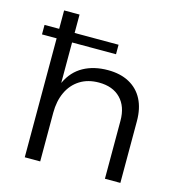

<svg xmlns="http://www.w3.org/2000/svg" viewBox="-109 -840 880 937"><g transform="rotate(15 331.0 -371.0)"><path d="M26 -649H400V-601H26ZM505 -293Q505 -365 465.5 -405.5Q426 -446 356 -446Q300 -446 260 -420.5Q220 -395 199 -350Q178 -305 178 -246H151Q151 -339 179 -398.5Q207 -458 259.5 -487Q312 -516 383 -516Q446 -516 491 -491.5Q536 -467 559.5 -421.5Q583 -376 583 -312V0H505ZM100 -742H178V0H100Z"/></g></svg>

Font: Alexandria Light
Style: Regular
Weight: 300
Designer: Mohamed Gaber
Foundry: Kief Type Foundry
Version: Version 5.100